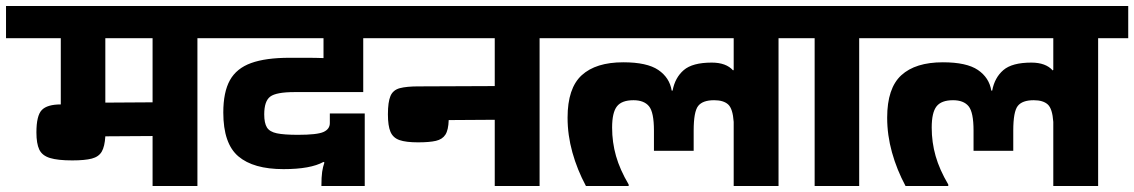

<svg xmlns="http://www.w3.org/2000/svg" viewBox="-95 -627 3769 638"><path d="M255 -500V-286L412 -287V-500ZM412 -9V-175L255 -174Q253 -140 243 -123Q233 -106 210 -100Q187 -94 145 -94Q97 -94 71 -102Q45 -110 35.5 -130Q26 -150 26 -187Q26 -243 44 -261.5Q62 -280 107 -280V-500H-75V-607H661V-500H561V-9Z M647 -253Q647 -321 669 -360.5Q691 -400 739.5 -417.5Q788 -435 867 -435Q894 -435 923.5 -435Q953 -435 980 -434V-500H561V-607H1212V-500H1112V-321H884Q823 -321 803 -306Q783 -291 783 -247Q783 -218 792 -203.5Q801 -189 825 -184Q849 -179 895 -179Q959 -179 980 -188.5Q1001 -198 1001 -218V-250H1117V-9H973Q973 -39 975.5 -56Q978 -73 983 -87L980 -89Q937 -65 847 -65Q747 -65 697 -107.5Q647 -150 647 -253Z M1297 -340H1309L1549 -341V-500H1112V-607H1798V-500H1698V-9H1549V-229L1396 -228Q1395 -195 1385 -179.5Q1375 -164 1353.5 -159Q1332 -154 1294 -154Q1254 -154 1232.5 -161.5Q1211 -169 1202.5 -189Q1194 -209 1194 -247Q1194 -288 1202.5 -308Q1211 -328 1233.5 -334Q1256 -340 1297 -340Z M1852 -9Q1823 -63 1807 -120.5Q1791 -178 1791 -236Q1791 -334 1838 -377Q1885 -420 1976 -420Q2055 -420 2092.5 -394.5Q2130 -369 2137 -326H2140Q2148 -369 2177 -394Q2206 -419 2270 -419Q2318 -419 2341 -393L2343 -395V-500H1748V-607H2592V-500H2492V-9H2343V-222Q2340 -266 2324.5 -280Q2309 -294 2278 -294Q2240 -294 2225 -275Q2210 -256 2210 -193V-126H2078V-193Q2078 -254 2061.5 -274Q2045 -294 2010 -294Q1971 -294 1955 -273.5Q1939 -253 1939 -203Q1939 -154 1952 -108.5Q1965 -63 1994 -14V-9Z M2612 -9V-500H2512V-607H2860V-500H2760V-9Z M2914 -9Q2885 -63 2869 -120.5Q2853 -178 2853 -236Q2853 -334 2900 -377Q2947 -420 3038 -420Q3117 -420 3154.5 -394.5Q3192 -369 3199 -326H3202Q3210 -369 3239 -394Q3268 -419 3332 -419Q3380 -419 3403 -393L3405 -395V-500H2810V-607H3654V-500H3554V-9H3405V-222Q3402 -266 3386.5 -280Q3371 -294 3340 -294Q3302 -294 3287 -275Q3272 -256 3272 -193V-126H3140V-193Q3140 -254 3123.5 -274Q3107 -294 3072 -294Q3033 -294 3017 -273.5Q3001 -253 3001 -203Q3001 -154 3014 -108.5Q3027 -63 3056 -14V-9Z"/></svg>

Font: Bakbak One
Style: Regular
Weight: 400
Designer: Saumya Kishore and Sanchit Sawaria
Foundry: A Good Feeling
Version: Version 1.003; ttfautohint (v1.8.3)